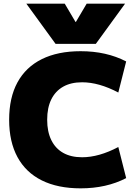

<svg xmlns="http://www.w3.org/2000/svg" viewBox="-20 -1020 746 1050"><path d="M124 -1000H334L393 -900H395L454 -1000H664L504 -780H284ZM421 10Q296 10 208.5 -33.5Q121 -77 75.5 -161Q30 -245 30 -365Q30 -486 75.5 -569.5Q121 -653 208.5 -696.5Q296 -740 421 -740Q562 -740 670 -684L627 -514Q521 -570 429 -570Q368 -570 325.5 -546Q283 -522 260.5 -476.5Q238 -431 238 -365Q238 -300 260.5 -254Q283 -208 325.5 -184Q368 -160 429 -160Q521 -160 627 -216L670 -46Q562 10 421 10Z"/></svg>

Font: M PLUS 2 Black
Style: Regular
Weight: 900
Designer: Coji Morishita
Foundry: UNDERFOREST DESIGN
Version: Version 1.001